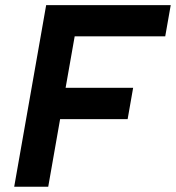

<svg xmlns="http://www.w3.org/2000/svg" viewBox="-20 -713 672 733"><path d="M34.2 0 135.3 -574.2 156.2 -693.4H631.8L610.8 -574.2H265.1L230.5 -377.9H488.3L467.3 -258.3H209.5L164.1 0Z"/></svg>

Font: Cascadia Mono
Style: Bold Italic
Weight: 700
Italic angle: -10°
Monospace: yes
Designer: Aaron Bell
Foundry: Saja Typeworks
Version: Version 2404.023; ttfautohint (v1.8.4)